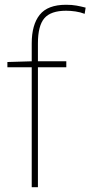

<svg xmlns="http://www.w3.org/2000/svg" viewBox="-20 -785 379 805"><path d="M258 -503H139V0H113V-503H11V-525L113 -528V-603Q113 -681 146.5 -723Q180 -765 257 -765Q282 -765 301 -761.5Q320 -758 339 -753L335 -727Q317 -734 296.5 -737Q276 -740 257 -740Q193 -740 166 -708.5Q139 -677 139 -603V-528H258Z"/></svg>

Font: Noto Sans Devanagari Thin
Style: Regular
Weight: 100
Designer: Jelle Bosma - Monotype Design Team
Foundry: Monotype Imaging Inc.
Version: Version 2.004; ttfautohint (v1.8.4.7-5d5b)